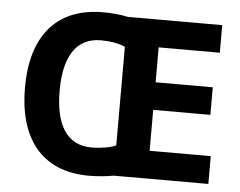

<svg xmlns="http://www.w3.org/2000/svg" viewBox="-52 -854 1077 860"><g transform="rotate(5 486.5 -423.5)"><path d="M379 -791C159 -791 58 -646 58 -425C58 -203 159 -56 378 -56C412 -56 459 -60 488 -66H914V-191H639V-375H896V-499H639V-656H914V-780H490C461 -787 414 -791 379 -791ZM379 -665C418 -665 464 -658 488 -645V-202C463 -190 417 -183 378 -183C265 -183 214 -274 214 -424C214 -574 265 -665 379 -665Z"/></g></svg>

Font: Noto Sans Malayalam UI
Style: Bold
Weight: 700
Designer: Jelle Bosma - Monotype Design Team
Foundry: Monotype Imaging Inc.
Version: Version 2.104